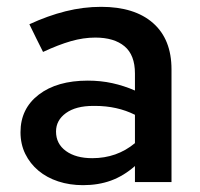

<svg xmlns="http://www.w3.org/2000/svg" viewBox="-20 -533 584 562"><path d="M223 9Q184 9 150.5 -2Q117 -13 92.5 -33.5Q68 -54 54 -82.5Q40 -111 40 -146Q40 -215 93.5 -256Q147 -297 237 -297Q275 -297 309 -289.5Q343 -282 375 -268V-318Q375 -372 344.5 -397.5Q314 -423 259 -423Q224 -423 187.5 -412.5Q151 -402 106 -381Q96 -401 86 -421Q76 -441 66 -462Q120 -487 172 -500Q224 -513 276 -513Q374 -513 428 -465.5Q482 -418 482 -330V0H375V-47Q342 -18 305 -4.5Q268 9 223 9ZM144 -148Q144 -112 173 -91Q202 -70 250 -70Q322 -70 375 -114V-197Q323 -223 258 -223H253Q202 -223 173 -202Q144 -181 144 -148Z"/></svg>

Font: Rosa Sans Medium
Style: Regular
Weight: 500
Designer: Pentagram / MCKL
Foundry: Pentagram / MCKL
Version: Version 1.005;September 16, 2019;FontCreator 11.5.0.2425 64-